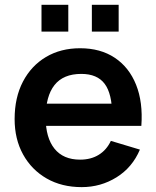

<svg xmlns="http://www.w3.org/2000/svg" viewBox="-20 -753 642 788"><path d="M315.3 15Q233.4 15 171.5 -20.5Q109.6 -56.1 74.8 -119Q40 -182 40 -264.2Q40 -352.7 74.1 -417.9Q108.2 -483.2 168.7 -519.1Q229.2 -555 308.7 -555Q392.4 -555 451.2 -515.8Q509.9 -476.7 538.5 -405.2Q567.2 -333.7 560.1 -236.3H440.5V-280.3Q440 -368.5 409.5 -409.1Q379 -449.7 313.7 -449.7Q239.8 -449.7 203.6 -403.8Q167.5 -358 167.5 -270Q167.5 -187.8 203.6 -142.8Q239.8 -97.8 308.7 -97.8Q353.2 -97.8 385.3 -117.7Q417.5 -137.5 435 -174.8L554.2 -139Q523.2 -65.8 458.4 -25.4Q393.5 15 315.3 15ZM501.2 -236.3H129.5V-327.5H501.2ZM467 -623.3H357V-733.3H467ZM260.3 -623.3H150.3V-733.3H260.3Z"/></svg>

Font: Manrope Variable Light
Style: Regular
Weight: 200
Designer: Mikhail Sharanda
Foundry: Mikhail Sharanda
Version: Version 4.505